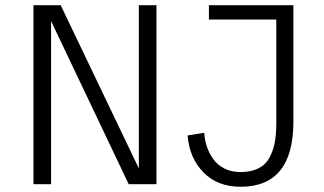

<svg xmlns="http://www.w3.org/2000/svg" viewBox="-20 -710 1249 740"><path d="M108.9 0V-689.9H213.9L515.1 -61V-689.9H583V0H476.1L176.8 -628.9V0ZM907.2 9.8Q817.4 9.8 763.4 -46.4Q709.5 -102.5 703.1 -188L767.1 -198.2Q769 -168.9 778.1 -142.8Q787.1 -116.7 803.5 -94.7Q819.8 -72.8 846.4 -59.8Q873 -46.9 907.2 -46.9Q948.2 -46.9 976.3 -61.3Q1004.4 -75.7 1018.8 -102.8Q1033.2 -129.9 1039.1 -161.4Q1044.9 -192.9 1044.9 -234.9V-634.8H785.2V-689.9H1110.8V-241.2Q1110.8 9.8 907.2 9.8Z"/></svg>

Font: HK Grotesk Light
Style: Regular
Weight: 300
Designer: Alfredo Marco Pradil and Stefan Peev
Foundry: Hanken Design Co.
Version: Version 1.045;PS 001.045;hotconv 1.0.88;makeotf.lib2.5.64775